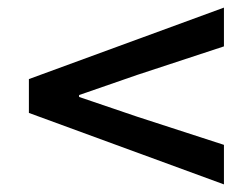

<svg xmlns="http://www.w3.org/2000/svg" viewBox="-20 -616 636 505"><path d="M56 -319V-408L569 -596V-494L341 -419L188 -366V-361L341 -309L569 -235V-131Z"/></svg>

Font: Nebula Sans Semibold
Style: Regular
Weight: 600
Italic angle: -9°
Designer: Paul D. Hunt for Adobe (as Source Sans)
Foundry: Nebula Entertainment & Broadcasting LLC
Version: Version 1.010